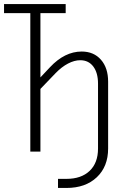

<svg xmlns="http://www.w3.org/2000/svg" viewBox="-20 -750 640 950"><path d="M267 180V135H309Q382 135 423.5 95.5Q465 56 465 -15V-336Q465 -390 441.5 -421Q418 -452 377 -452Q348 -452 316.5 -435.5Q285 -419 255 -388L180 -310V0H130V-685H0V-730H305V-685H180V-367L227 -417Q300 -495 384 -495Q444 -495 479.5 -454.5Q515 -414 515 -346V-15Q515 74 459 127Q403 180 309 180Z"/></svg>

Font: JetBrains Mono Extra Light
Style: Regular
Weight: 200
Monospace: yes
Designer: Philipp Nurullin, Konstantin Bulenkov
Foundry: JetBrains
Version: 2.002